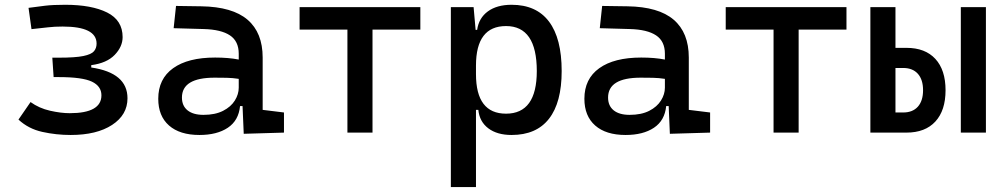

<svg xmlns="http://www.w3.org/2000/svg" viewBox="-20 -547 4142 792"><path d="M271.5 9.8Q211.9 9.8 154.5 -2.9Q97.2 -15.6 56.2 -53.7L106 -126Q141.1 -100.6 186.3 -90.3Q231.4 -80.1 267.6 -80.1Q398.4 -80.1 398.4 -153.8Q398.4 -191.4 359.1 -210.2Q319.8 -229 221.7 -229H201.2L195.8 -309.1H223.1Q290.5 -309.1 323.7 -315.9Q356.9 -322.8 367.7 -335.7Q378.4 -348.6 378.4 -367.2Q378.4 -437.5 238.3 -437.5Q204.6 -437.5 178.2 -434.3Q151.9 -431.2 109.9 -426.8L97.7 -514.6Q133.8 -519.5 165.8 -523.4Q197.8 -527.3 249 -527.3Q357.9 -527.3 421.9 -495.4Q485.8 -463.4 485.8 -394Q485.8 -354.5 453.1 -320.6Q420.4 -286.6 356.4 -278.3V-268.6Q505.9 -246.6 505.9 -141.6Q505.9 -73.2 442.4 -31.7Q378.9 9.8 271.5 9.8Z M985.4 4.9 980.5 -109.4H970.2Q964.4 -49.8 919.7 -20Q875 9.8 802.7 9.8Q721.7 9.8 677.2 -29.3Q632.8 -68.4 632.8 -139.6Q632.8 -221.7 694.1 -265.6Q755.4 -309.6 867.2 -309.6Q922.9 -309.6 964.8 -301.3V-325.2Q964.8 -377 928.5 -401.1Q892.1 -425.3 820.3 -427.2L696.3 -430.7L706.1 -522.5L810.5 -521Q939 -519 1001.2 -465.6Q1063.5 -412.1 1063.5 -309.6V-93.8L1151.4 -83V0ZM964.8 -221.7Q939.9 -225.6 915.3 -226.1Q890.6 -226.6 865.2 -226.6Q730.5 -226.6 730.5 -144.5Q730.5 -110.4 753.7 -91.8Q776.9 -73.2 819.3 -73.2Q867.7 -73.2 900.1 -89.8Q932.6 -106.4 948.7 -132.3Q964.8 -158.2 964.8 -185.5Z M1413.1 0V-424.8H1215.8V-517.6H1713.9V-424.8H1516.6V0Z M1839.8 224.6V-517.6H1933.6L1941.9 -423.8H1948.2Q1955.1 -472.7 1992.4 -500Q2029.8 -527.3 2090.3 -527.3Q2192.4 -527.3 2244.6 -458Q2296.9 -388.7 2296.9 -253.9Q2296.9 -124 2244.6 -57.1Q2192.4 9.8 2090.3 9.8Q2030.8 9.8 1994.4 -17.6Q1958 -44.9 1953.1 -93.8H1943.4V224.6ZM1943.4 -241.2Q1943.4 -78.1 2067.4 -78.1Q2194.3 -78.1 2194.3 -253.9Q2194.3 -439.5 2067.4 -439.5Q1943.4 -439.5 1943.4 -276.4Z M2743.2 4.9 2738.3 -109.4H2728Q2722.2 -49.8 2677.5 -20Q2632.8 9.8 2560.5 9.8Q2479.5 9.8 2435.1 -29.3Q2390.6 -68.4 2390.6 -139.6Q2390.6 -221.7 2451.9 -265.6Q2513.2 -309.6 2625 -309.6Q2680.7 -309.6 2722.7 -301.3V-325.2Q2722.7 -377 2686.3 -401.1Q2649.9 -425.3 2578.1 -427.2L2454.1 -430.7L2463.9 -522.5L2568.4 -521Q2696.8 -519 2759 -465.6Q2821.3 -412.1 2821.3 -309.6V-93.8L2909.2 -83V0ZM2722.7 -221.7Q2697.8 -225.6 2673.1 -226.1Q2648.4 -226.6 2623 -226.6Q2488.3 -226.6 2488.3 -144.5Q2488.3 -110.4 2511.5 -91.8Q2534.7 -73.2 2577.1 -73.2Q2625.5 -73.2 2658 -89.8Q2690.4 -106.4 2706.5 -132.3Q2722.7 -158.2 2722.7 -185.5Z M3170.9 0V-424.8H2973.6V-517.6H3471.7V-424.8H3274.4V0Z M3570.3 0V-517.6H3673.8V-349.6H3719.2Q3796.4 -349.6 3838.4 -304Q3880.4 -258.3 3880.4 -174.8Q3880.4 -91.3 3838.4 -45.7Q3796.4 0 3719.2 0ZM3943.4 0V-517.6H4046.9V0ZM3673.8 -83H3705.6Q3744.6 -83 3766.1 -106.9Q3787.6 -130.9 3787.6 -174.8Q3787.6 -218.8 3766.1 -242.7Q3744.6 -266.6 3705.6 -266.6H3673.8Z"/></svg>

Font: Cascadia Code NF
Style: Regular
Weight: 400
Monospace: yes
Designer: Aaron Bell
Foundry: Saja Typeworks
Version: Version 2404.023; ttfautohint (v1.8.4)